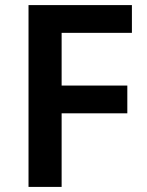

<svg xmlns="http://www.w3.org/2000/svg" viewBox="-20 -734 579 754"><path d="M222 0H92V-714H498V-605H222V-398H480V-289H222Z"/></svg>

Font: Noto Sans Lisu SemiBold
Style: Regular
Weight: 600
Designer: Monotype Design Team. David Williams.
Foundry: Monotype Imaging Inc.
Version: Version 2.102; ttfautohint (v1.8.4.7-5d5b)